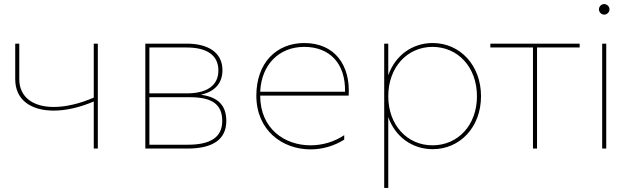

<svg xmlns="http://www.w3.org/2000/svg" viewBox="-20 -732 3122 946"><path d="M442 0H462V-517H442V-251C370 -220 302 -205 245 -205C142 -205 75 -254 75 -342V-517H55V-342C55 -239 133 -187 245 -187C303 -187 372 -202 442 -232Z M696 0H903C1033 0 1095 -48 1095 -136C1095 -210 1057 -254 970 -265C1035 -280 1076 -319 1076 -386C1076 -472 1008 -517 899 -517H696ZM906 -19H716V-253H916C1026 -253 1075 -217 1075 -136C1075 -55 1016 -19 906 -19ZM900 -272H716V-498H900C999 -498 1056 -460 1056 -385C1056 -310 999 -272 900 -272Z M1510 4C1567 4 1625 -12 1676 -44V-66C1627 -33 1568 -16 1510 -16C1383 -16 1262 -97 1262 -261H1698C1707 -409 1631 -520 1479 -520C1342 -520 1243 -422 1243 -261C1243 -89 1372 4 1510 4ZM1680 -280H1262C1268 -415 1356 -501 1479 -501C1603 -501 1683 -421 1680 -280Z M2112 -520C2010 -520 1927 -458 1893 -361V-517H1873V194H1893V-155C1927 -59 2010 3 2112 3C2246 3 2350 -105 2350 -258C2350 -411 2246 -520 2112 -520ZM2111 -501C2236 -501 2330 -401 2330 -258C2330 -115 2236 -16 2111 -16C1987 -16 1893 -115 1893 -258C1893 -401 1987 -501 2111 -501Z M2606 0H2626V-498H2836V-517H2396V-498H2606Z M2947 0H2967V-517H2947ZM2957 -660C2971 -660 2983 -672 2983 -686C2983 -700 2971 -712 2957 -712C2943 -712 2931 -700 2931 -686C2931 -672 2943 -660 2957 -660Z"/></svg>

Font: Chess Sans Thin
Style: Regular
Weight: 100
Designer: Wolf Bōese
Foundry: Wolf Bōese
Version: Version 7.223;Glyphs 3.3 (3306)